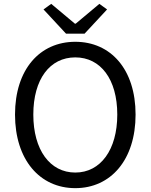

<svg xmlns="http://www.w3.org/2000/svg" viewBox="-20 -964 782 997"><path d="M371 13C555 13 684 -134 684 -369C684 -604 555 -747 371 -747C187 -747 58 -604 58 -369C58 -134 187 13 371 13ZM371 -68C239 -68 153 -186 153 -369C153 -553 239 -666 371 -666C502 -666 589 -553 589 -369C589 -186 502 -68 371 -68ZM323 -789H419L536 -915L496 -944L373 -841H369L246 -944L206 -915Z"/></svg>

Font: Noto Sans Mono CJK JP Regular
Style: Regular
Weight: 400
Designer: Ryoko NISHIZUKA (kana & ideographs); Paul D. Hunt (Latin, Greek & Cyrillic); Wenlong ZHANG (bopomofo); Sandoll Communica
Foundry: Adobe Systems Incorporated
Version: Version 1.004;PS 1.004;hotconv 1.0.82;makeotf.lib2.5.63406